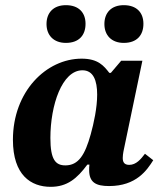

<svg xmlns="http://www.w3.org/2000/svg" viewBox="-20 -708 624 743"><path d="M176 15C240 15 278 -17 318 -71H326C325 -63 325 -56 325 -50C325 -2 351 12 402 12C508 12 549 -50 573 -88L541 -113C525 -92 507 -70 480 -70C459 -70 455 -83 455 -97C455 -112 460 -133 460 -133L531 -473H449L409 -426H403C382 -453 360 -481 296 -481C159 -481 30 -354 30 -167C30 -30 100 15 176 15ZM233 -68C195 -68 175 -90 175 -174C175 -301 220 -436 299 -436C341 -436 356 -397 356 -342C356 -291 343 -231 331 -188C309 -109 284 -68 233 -68ZM235 -542C285 -542 311 -571 311 -616C311 -659 285 -688 235 -688C187 -688 160 -659 160 -615C160 -571 188 -542 235 -542ZM459 -542C509 -542 535 -571 535 -616C535 -659 509 -688 459 -688C411 -688 384 -659 384 -615C384 -571 412 -542 459 -542Z"/></svg>

Font: STIX Two Text
Style: Bold Italic
Weight: 700
Italic angle: -12°
Designer: Ross Mills, John Hudson & Paul Hanslow, Tiro Typeworks Ltd; with prior portions MicroPress Inc. and Coen Hoffman, Elsevi
Foundry: Tiro Typeworks Ltd
Version: Version 2.13 b171